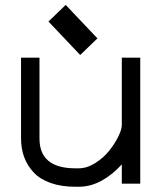

<svg xmlns="http://www.w3.org/2000/svg" viewBox="-20 -729 640 762"><path d="M136.7 -179.2Q136.7 -61 279.3 -61H292.5Q324.7 -61 357.2 -81.3Q389.6 -101.6 412.4 -129.6Q435.1 -157.7 449.2 -186.3Q463.4 -214.8 463.4 -232.9V-500H536.6V0H463.4V-76.7Q427.7 -36.6 383.8 -12.2Q339.8 12.2 292.5 12.2H279.3Q223.1 12.2 180.7 -2.9Q138.2 -18.1 113.3 -44.9Q88.4 -71.8 75.9 -105.5Q63.5 -139.2 63.5 -179.2V-500H136.7ZM366.7 -576.7 298.3 -510.7 172.4 -643.6 240.7 -709.5Z"/></svg>

Font: Anka/Coder
Style: Regular
Weight: 400
Monospace: yes
Version: Version 001.100